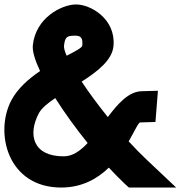

<svg xmlns="http://www.w3.org/2000/svg" viewBox="-24 -841 810 861"><path d="M223.7 -401.1C189.7 -378.3 162.5 -356 150.2 -333C99.7 -238 122.9 -139 263 -140C302.3 -140.3 336.7 -164.9 369 -199.7C315.6 -265.9 265 -335.9 223.7 -401.1ZM464.1 -89.3C412.9 -39.7 344.2 -0.4 252 0C9.9 1 -49.6 -246 26.8 -391C55.2 -444.5 104.4 -487.7 155.7 -522.4C133.1 -570.3 120.8 -610.4 123.1 -637L123.2 -638C135.9 -761 251.5 -820 315.6 -821C381.7 -822 494.6 -757 485.1 -637C481.1 -573.3 415.1 -521.5 342.2 -475C374.8 -425.9 415.3 -370.8 459.5 -316C505.4 -377 553.1 -430.7 612 -432L684.2 -434L673.1 -294L605 -292C596.1 -291.6 580.6 -254.6 553 -207.1C580.6 -177 608.4 -148.6 635.7 -123L766 0H554L535.3 -17C512.2 -38.9 488.2 -63.3 464.1 -89.3ZM275 -591.1C315.6 -612.2 344.3 -627 345.1 -637C348.1 -675 336.7 -682 306.6 -681C276.5 -680 267.1 -675 263 -635C262.1 -625.6 266.4 -610.5 275 -591.1Z"/></svg>

Font: Poland Can Into
Style: Of Regular
Weight: 500
Foundry: Cannot Into Space Fonts
Version: Version 1.01